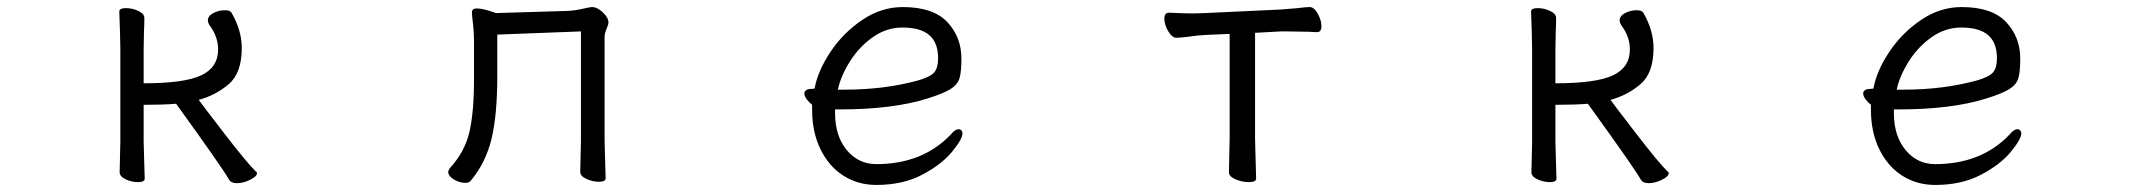

<svg xmlns="http://www.w3.org/2000/svg" viewBox="-20 -506 6040 544"><path d="M320 -415 318 -473Q318 -483 337 -483Q355 -483 372 -475Q389 -467 389 -455Q389 -434 388 -419L387 -366V-270Q502 -270 550 -292.5Q598 -315 598 -366Q598 -402 574 -434Q569 -442 569 -448Q569 -461 584.5 -469Q600 -477 617 -477Q632 -477 636 -470Q665 -420 665 -370Q665 -299 628 -267.5Q591 -236 543 -223Q553 -209 617 -126Q681 -43 705 -20Q708 -19 708 -15Q708 -6 688.5 3.5Q669 13 651 13Q635 13 629 3Q612 -28 479 -212Q442 -209 387 -209V-106L388 -68L390 0Q390 10 371 10Q353 10 336 2Q319 -6 319 -18L321 -106V-366Z M1389 -408V-291Q1389 -180 1372.5 -112Q1356 -44 1313 7Q1309 12 1298 12Q1282 12 1266 2.5Q1250 -7 1250 -19Q1250 -23 1255 -30Q1297 -76 1310 -132Q1323 -188 1323 -281V-387Q1323 -418 1319 -448L1317 -469Q1317 -474 1319 -478Q1322 -482 1331 -482Q1343 -482 1360.5 -477Q1378 -472 1385 -469L1587 -475Q1610 -476 1635 -482Q1653 -486 1657 -486Q1672 -486 1688 -471Q1704 -456 1704 -442Q1704 -437 1698.5 -424Q1693 -411 1693 -402V-107L1694 -69L1696 -1Q1696 9 1677 9Q1659 9 1641.5 1Q1624 -7 1624 -19L1626 -107V-417Z M2463 -41Q2594 -41 2674 -125Q2686 -140 2697 -140Q2701 -140 2704 -136.5Q2707 -133 2707 -128Q2707 -112 2677.5 -76Q2648 -40 2593 -11Q2538 18 2463 18Q2411 18 2370 -8Q2329 -34 2305 -82.5Q2281 -131 2281 -195V-209Q2272 -216 2265.5 -225Q2259 -234 2259 -241Q2259 -247 2264 -250.5Q2269 -254 2278 -254L2288 -255Q2297 -305 2333 -359Q2369 -413 2423 -449.5Q2477 -486 2538 -486Q2624 -486 2664 -443.5Q2704 -401 2704 -340Q2704 -302 2698.5 -284Q2693 -266 2673 -253.5Q2653 -241 2608 -227Q2510 -196 2359 -196H2346V-186Q2346 -121 2379 -81Q2412 -41 2463 -41ZM2581 -278Q2616 -288 2627 -301Q2638 -314 2638 -341Q2638 -385 2613 -406.5Q2588 -428 2537 -428Q2491 -428 2452 -400Q2413 -372 2387.5 -331Q2362 -290 2354 -252H2374Q2486 -252 2581 -278Z M3347 -402Q3325 -399 3313 -399Q3301 -399 3290 -417.5Q3279 -436 3279 -453Q3279 -470 3292 -470Q3300 -470 3318 -469Q3336 -468 3364 -468L3395 -469L3608 -479L3657 -483Q3680 -486 3691 -486Q3703 -486 3713.5 -467.5Q3724 -449 3724 -432Q3724 -415 3712 -415Q3699 -415 3689 -416L3626 -417H3609L3536 -413V-115L3537 -75L3539 0Q3539 10 3518 10Q3499 10 3480.5 2Q3462 -6 3462 -18L3464 -115V-410L3396 -407Q3374 -406 3347 -402Z M4320 -415 4318 -473Q4318 -483 4337 -483Q4355 -483 4372 -475Q4389 -467 4389 -455Q4389 -434 4388 -419L4387 -366V-270Q4502 -270 4550 -292.5Q4598 -315 4598 -366Q4598 -402 4574 -434Q4569 -442 4569 -448Q4569 -461 4584.5 -469Q4600 -477 4617 -477Q4632 -477 4636 -470Q4665 -420 4665 -370Q4665 -299 4628 -267.5Q4591 -236 4543 -223Q4553 -209 4617 -126Q4681 -43 4705 -20Q4708 -19 4708 -15Q4708 -6 4688.5 3.5Q4669 13 4651 13Q4635 13 4629 3Q4612 -28 4479 -212Q4442 -209 4387 -209V-106L4388 -68L4390 0Q4390 10 4371 10Q4353 10 4336 2Q4319 -6 4319 -18L4321 -106V-366Z M5463 -41Q5594 -41 5674 -125Q5686 -140 5697 -140Q5701 -140 5704 -136.5Q5707 -133 5707 -128Q5707 -112 5677.5 -76Q5648 -40 5593 -11Q5538 18 5463 18Q5411 18 5370 -8Q5329 -34 5305 -82.5Q5281 -131 5281 -195V-209Q5272 -216 5265.5 -225Q5259 -234 5259 -241Q5259 -247 5264 -250.5Q5269 -254 5278 -254L5288 -255Q5297 -305 5333 -359Q5369 -413 5423 -449.5Q5477 -486 5538 -486Q5624 -486 5664 -443.5Q5704 -401 5704 -340Q5704 -302 5698.5 -284Q5693 -266 5673 -253.5Q5653 -241 5608 -227Q5510 -196 5359 -196H5346V-186Q5346 -121 5379 -81Q5412 -41 5463 -41ZM5581 -278Q5616 -288 5627 -301Q5638 -314 5638 -341Q5638 -385 5613 -406.5Q5588 -428 5537 -428Q5491 -428 5452 -400Q5413 -372 5387.5 -331Q5362 -290 5354 -252H5374Q5486 -252 5581 -278Z"/></svg>

Font: Iansui
Style: Regular
Weight: 400
Designer: But Ko / Fontworks Inc.
Foundry: zi-hi.com / Fontworks Inc.
Version: Version 1.002